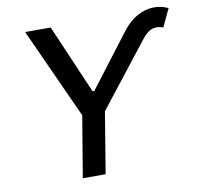

<svg xmlns="http://www.w3.org/2000/svg" viewBox="-81 -822 945 907"><g transform="rotate(-10 391.5 -368.0)"><path d="M353 -379.9 356 -396.5H373L370.6 -379.9ZM95.7 -727.5H218.3L363.8 -389.6L561.5 -648.9Q594.7 -692.4 632.6 -713.6Q670.4 -734.9 709 -736.3Q747.6 -737.8 782.7 -721.2L742.2 -635.3Q715.3 -646 691.2 -638.9Q667 -631.8 641.6 -599.6L401.9 -293.5L353.5 0H244.1L293 -293.5Z"/></g></svg>

Font: Inter 24pt Medium
Style: Italic
Weight: 500
Italic angle: -9.3988°
Designer: Rasmus Andersson
Foundry: rsms
Version: Version 4.001;git-66647c0bb